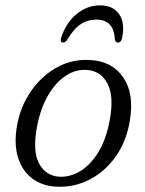

<svg xmlns="http://www.w3.org/2000/svg" viewBox="-20 -686 541 715"><path d="M315.5 -462.5Q397 -458.5 438.8 -398Q480.5 -337.5 463.5 -236Q450.5 -158 409.8 -101.5Q369 -45 311 -16Q253 13 187.5 9Q136 6 99.2 -22Q62.5 -50 47 -100Q31.5 -150 43.5 -219Q56 -289 95 -345.8Q134 -402.5 191 -434.5Q248 -466.5 315.5 -462.5ZM199.5 -28Q239.5 -25.5 278 -48.2Q316.5 -71 346.2 -119.2Q376 -167.5 389 -241Q405 -328.5 380 -375.2Q355 -422 304.5 -425.5Q262.5 -429 224.2 -403.5Q186 -378 158 -329Q130 -280 117.5 -212.5Q101 -123.5 125.2 -77.8Q149.5 -32 199.5 -28ZM339 -613Q306.5 -613 280 -595.5Q253.5 -578 231 -538.5Q223 -527.5 215 -527.5Q202.5 -527.5 207.5 -544Q224.5 -599.5 264.2 -632.8Q304 -666 352.5 -666Q401.5 -666 424 -632.8Q446.5 -599.5 434.5 -544Q431 -527.5 418.5 -527.5Q410.5 -527.5 408 -538.5Q405.5 -577.5 388.2 -595.2Q371 -613 339 -613Z"/></svg>

Font: Fraunces 9pt S050 Light
Style: Italic
Weight: 300
Italic angle: -16°
Version: Version 1.000; ttfautohint (v1.8.3)